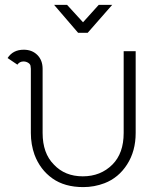

<svg xmlns="http://www.w3.org/2000/svg" viewBox="-20 -757 637 784"><path d="M338 -623H299L201 -737H254L319 -666L383 -737H438ZM11 -520Q33 -554 77 -554Q111 -554 132.5 -532.5Q154 -511 154 -476V-214Q154 -131 200 -85Q245 -37 318 -37Q391 -37 439 -85Q485 -131 485 -214V-548H534V-214Q534 -140 499 -85.5Q464 -31 407 -9Q365 7 320 7Q244 7 194 -28.5Q144 -64 121 -125Q106 -167 106 -214V-476L105 -485Q105 -494 96 -500Q87 -506 76 -506Q60 -506 51 -493Z"/></svg>

Font: Bhavuka
Style: Regular
Weight: 400
Version: 2.94.0; ttfautohint (v1.2) -l 7 -r 28 -G 50 -x 13 -D deva -f